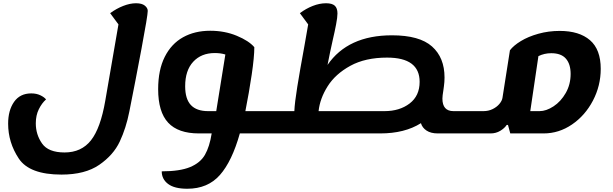

<svg xmlns="http://www.w3.org/2000/svg" viewBox="-20 -795 3768 1180"><path d="M888 -728Q888 -700 849.5 -495Q811 -290 775 -110Q755 -8 716 75Q677 158 590 218Q503 278 358 278Q161 278 95.5 179.5Q30 81 30 -35Q30 -117 66.5 -169Q103 -221 172 -221Q204 -221 228 -209.5Q252 -198 263 -184Q237 -161 218.5 -123.5Q200 -86 200 -37Q200 32 238.5 87Q277 142 377 142Q480 142 539 67.5Q598 -7 627 -176L708 -645L657 -714Q695 -742 737 -758.5Q779 -775 816 -775Q852 -775 870 -760.5Q888 -746 888 -728Z M1623 25H1454Q1406 196 1331.5 280.5Q1257 365 1131 365Q1052 365 1013 335.5Q974 306 974 258Q1085 258 1148 232Q1211 206 1239.5 156.5Q1268 107 1281 25H1202Q1075 25 1013.5 -41Q952 -107 952 -247Q952 -365 992.5 -445.5Q1033 -526 1105 -566Q1177 -606 1272 -606Q1361 -606 1435.5 -575Q1510 -544 1543 -505Q1543 -445 1527 -336.5Q1511 -228 1488 -112H1644ZM1259 -112H1309L1365 -460Q1337 -469 1300 -469Q1217 -469 1167.5 -415.5Q1118 -362 1118 -265Q1118 -187 1153 -149.5Q1188 -112 1259 -112Z M2891 -112 2869 25H2670Q2628 25 2601.5 7.5Q2575 -10 2567 -38Q2467 25 2317 25H1620L1641 -112H1789Q1791 -162 1807 -261.5Q1823 -361 1852 -519L1874 -645L1823 -714Q1860 -742 1902 -758.5Q1944 -775 1984 -775Q2021 -775 2037.5 -760Q2054 -745 2054 -712Q2054 -689 2045.5 -644.5Q2037 -600 2025 -549Q2008 -474 1993 -396Q2118 -578 2389 -578Q2558 -578 2635 -509.5Q2712 -441 2712 -319V-318Q2712 -299 2711 -291L2708 -263L2705 -241Q2699 -205 2699 -189Q2699 -112 2767 -112ZM2559 -292Q2559 -441 2359 -441Q2225 -441 2133 -390.5Q2041 -340 1993.5 -264.5Q1946 -189 1938 -112H2343Q2436 -112 2497.5 -159Q2559 -206 2559 -292Z M3672 -372Q3672 -268 3624 -176.5Q3576 -85 3495.5 -30Q3415 25 3321 25H3116L3102 -27H3094Q3081 -7 3054.5 9Q3028 25 2995 25H2868L2889 -112H2951Q2982 -112 3007.5 -124.5Q3033 -137 3049 -156Q3065 -175 3068 -193L3114 -486Q3136 -515 3181 -542.5Q3226 -570 3288.5 -587.5Q3351 -605 3420 -605Q3540 -605 3606 -548Q3672 -491 3672 -372ZM3487 -341Q3487 -401 3458 -434.5Q3429 -468 3368 -468Q3325 -468 3289 -450L3239 -112H3296Q3337 -112 3382 -141.5Q3427 -171 3457 -223.5Q3487 -276 3487 -341Z"/></svg>

Font: Lemonada SemiBold
Style: Regular
Weight: 600
Designer: Mohamed Gaber (Arabic) Eduardo Tunni (Latin)
Foundry: Kief Type Foundry
Version: Version 3.006